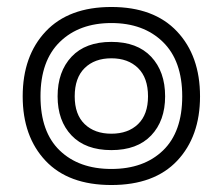

<svg xmlns="http://www.w3.org/2000/svg" viewBox="-20 -515 638 550"><path d="M45 -239Q45 -355 111 -425Q177 -495 299 -495Q421 -495 487 -425Q553 -355 553 -239Q553 -124 487.5 -54.5Q422 15 299 15Q176 15 110.5 -54.5Q45 -124 45 -239ZM502 -239Q502 -341 446.5 -395Q391 -449 299 -449Q207 -449 151.5 -395Q96 -341 96 -239Q96 -137 151 -84Q206 -31 299 -31Q392 -31 447 -84Q502 -137 502 -239ZM145 -239Q145 -310 185 -352.5Q225 -395 299 -395Q373 -395 413 -352.5Q453 -310 453 -239Q453 -169 413 -127Q373 -85 299 -85Q225 -85 185 -127Q145 -169 145 -239ZM404 -239Q404 -292 375.5 -320Q347 -348 299 -348Q251 -348 222.5 -320Q194 -292 194 -239Q194 -187 222.5 -159.5Q251 -132 299 -132Q347 -132 375.5 -159.5Q404 -187 404 -239Z"/></svg>

Font: Pridi ExtraLight
Style: Regular
Weight: 275
Designer: Katatrad Team
Foundry: CadsonDemak
Version: Version 1.001